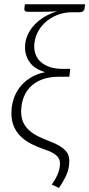

<svg xmlns="http://www.w3.org/2000/svg" viewBox="-20 -728 426 917"><path d="M384 -688Q383 -679.5 376.5 -674.5Q370 -669.5 362.5 -669.5H325Q286 -669.5 253 -656.2Q220 -643 195.5 -620.5Q171 -598 157.2 -568.2Q143.5 -538.5 143.5 -506Q143.5 -482.5 152.2 -463Q161 -443.5 178.2 -429.2Q195.5 -415 221 -407Q246.5 -399 280.5 -399H315.5L311 -361.5H262Q216.5 -361.5 182.5 -349Q148.5 -336.5 126 -314Q103.5 -291.5 92.2 -261Q81 -230.5 81 -194.5Q81 -165 91.2 -143.2Q101.5 -121.5 120 -105Q138.5 -88.5 164 -76Q189.5 -63.5 220 -52Q247.5 -41.5 265 -30.8Q282.5 -20 292.8 -8.8Q303 2.5 307 14.5Q311 26.5 311 40Q311 77 297 107.8Q283 138.5 261.5 169.5L227.5 153.5Q234.5 143 241.5 131.5Q248.5 120 254 107.5Q259.5 95 263 81.5Q266.5 68 266.5 53Q266.5 43.5 263.5 34.5Q260.5 25.5 252.2 17.2Q244 9 229.5 1Q215 -7 192 -14.5Q159.5 -25.5 130.8 -40Q102 -54.5 80.5 -75Q59 -95.5 46.8 -123Q34.5 -150.5 34.5 -187.5Q34.5 -220.5 44 -251.8Q53.5 -283 73 -309.2Q92.5 -335.5 123 -355Q153.5 -374.5 195.5 -383.5Q145.5 -398 122.5 -429.8Q99.5 -461.5 99.5 -501.5Q99.5 -532.5 111.5 -559.8Q123.5 -587 144.2 -609.2Q165 -631.5 193 -648Q221 -664.5 253 -674Q234 -673 213.5 -672.2Q193 -671.5 166.5 -671.5H113Q94 -671.5 96.5 -689L99 -707.5H386.5Z"/></svg>

Font: Lato Light
Style: Italic
Weight: 300
Italic angle: -7°
Designer: Lukasz Dziedzic
Foundry: tyPoland Lukasz Dziedzic
Version: Version 2.007; 2014-02-27